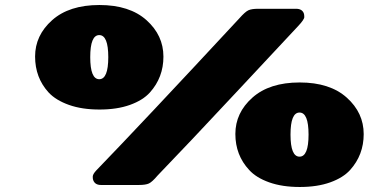

<svg xmlns="http://www.w3.org/2000/svg" viewBox="-20 -735 1551 766"><path d="M412 -507Q412 -595 376 -595Q340 -595 340 -507Q340 -419 376 -419Q412 -419 412 -507ZM935 -662Q958 -688 971 -694Q984 -700 1010 -700H1161Q1185 -700 1192 -682Q1194 -677 1194 -667Q1194 -657 1169 -630.5Q1144 -604 934.5 -379.5Q725 -155 609 -35Q587 -9 574 -3Q561 3 534 3H383Q359 3 352 -16Q350 -20 350 -30Q350 -40 364 -55Q546 -243 935 -662ZM632 -509Q632 -426 578 -366Q550 -335 498.5 -316.5Q447 -298 377 -298Q307 -298 255 -316.5Q203 -335 174 -366Q120 -425 120 -509.5Q120 -594 188 -654.5Q256 -715 376.5 -715Q497 -715 564.5 -654.5Q632 -594 632 -509ZM1211 -198Q1211 -286 1175 -286Q1139 -286 1139 -198Q1139 -110 1175 -110Q1211 -110 1211 -198ZM1431 -200Q1431 -117 1377 -57Q1349 -26 1297.5 -7.5Q1246 11 1176 11Q1106 11 1054 -7.5Q1002 -26 974 -57Q919 -116 919 -200.5Q919 -285 987 -345.5Q1055 -406 1175.5 -406Q1296 -406 1363.5 -345.5Q1431 -285 1431 -200Z"/></svg>

Font: Chango
Style: Regular
Weight: 400
Designer: Manuel Lupez
Foundry: Fontstage
Version: Version 1.001